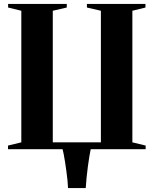

<svg xmlns="http://www.w3.org/2000/svg" viewBox="-20 -763 786 982"><path d="M418.5 199H328Q327.5 182.5 325.2 159.8Q323 137 319.5 112Q316 87 312.5 64Q309 41 305.5 24Q302 7 300 0H21V-18.5L89 -35V-708L21.5 -724.5V-743H321.5V-724.5L250 -708V-35H496V-708L424.5 -724.5V-743H724V-724.5L657 -708V-35L725 -18.5V0H444Q441 13 437.2 36.2Q433.5 59.5 429.5 88Q425.5 116.5 422.8 145.5Q420 174.5 418.5 199Z"/></svg>

Font: Merriweather 144pt
Style: Bold
Weight: 700
Version: Version 2.100